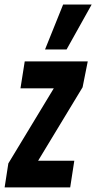

<svg xmlns="http://www.w3.org/2000/svg" viewBox="-43 -809 416 829"><path d="M-23 0 -7 -103.4 189.3 -427.7H45.4L63.8 -544H335.9L313.6 -432.2L121.5 -114.9H277.8L260.1 0ZM151.4 -595.3 229.5 -789.3H352.7L244.4 -595.3Z"/></svg>

Font: Georama
Style: Italic
Weight: 400
Width: 2
Italic angle: -9°
Designer: Jean-Baptiste Levee
Foundry: Production Type
Version: Version 1.000